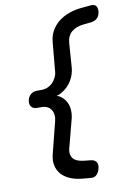

<svg xmlns="http://www.w3.org/2000/svg" viewBox="-109 -938 819 1179"><g transform="rotate(-10 300.0 -349.0)"><path d="M360 173 306 168Q263 164 230 149.5Q197 135 177 111.5Q157 88 150.5 56Q144 24 155 -16L203 -206Q209 -228 207 -246.5Q205 -265 196.5 -278.5Q188 -292 173 -300Q158 -308 136 -308H108Q85 -308 73.5 -322.5Q62 -337 66 -360Q70 -383 86 -397.5Q102 -412 126 -412H153Q176 -412 194 -420Q212 -428 225 -441.5Q238 -455 247 -473.5Q256 -492 257 -514L273 -688Q276 -727 293.5 -758.5Q311 -790 339.5 -812.5Q368 -835 405.5 -848.5Q443 -862 488 -866L544 -871Q568 -873 577 -858Q586 -843 582 -820Q578 -797 564 -784Q550 -771 526 -768L477 -763Q432 -758 404 -735Q376 -712 372 -665L361 -512Q358 -482 345 -453.5Q332 -425 311 -403.5Q290 -382 262 -368Q252 -363 240 -360Q250 -357 259 -352Q281 -338 294.5 -316Q308 -294 311 -266Q314 -238 307 -208L262 -36Q255 -13 257.5 4.5Q260 22 269.5 33.5Q279 45 294.5 51.5Q310 58 332 61L379 66Q402 69 411.5 83Q421 97 416.5 120Q412 143 398 159Q384 175 360 173Z"/></g></svg>

Font: Maple Mono NL Medium
Style: Italic
Weight: 500
Italic angle: -10°
Monospace: yes
Designer: subframe7536
Version: Version 7.000